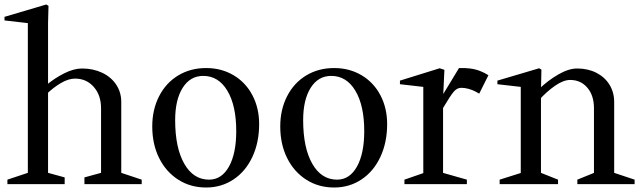

<svg xmlns="http://www.w3.org/2000/svg" viewBox="-20 -820 2856 855"><path d="M13 -20 121 -56 104 -32V-735L122 -715L0 -729V-745L186 -800L196 -794L194 -718V-430L185 -440Q223 -472 266 -493.5Q309 -515 345 -515Q395 -515 435 -496Q475 -477 497.5 -443Q520 -409 520 -366V-32L503 -56L611 -20V0H356V-30L447 -55L430 -32V-338Q430 -396 397.5 -433Q365 -470 314 -470Q285 -470 251 -450Q217 -430 185 -399L194 -426V-32L177 -55L268 -30V0H13Z M658 -257Q658 -332 688.5 -391.5Q719 -451 773.5 -484Q828 -517 898 -517Q966 -517 1020 -485Q1074 -453 1104 -396Q1134 -339 1134 -267Q1134 -186 1104 -121.5Q1074 -57 1020 -21Q966 15 898 15Q828 15 773.5 -20Q719 -55 688.5 -116.5Q658 -178 658 -257ZM1032 -236Q1032 -350 992.5 -416Q953 -482 885 -482Q827 -482 793.5 -429Q760 -376 760 -285Q760 -162 800.5 -91Q841 -20 911 -20Q967 -20 999.5 -78Q1032 -136 1032 -236Z M1228 -257Q1228 -332 1258.5 -391.5Q1289 -451 1343.5 -484Q1398 -517 1468 -517Q1536 -517 1590 -485Q1644 -453 1674 -396Q1704 -339 1704 -267Q1704 -186 1674 -121.5Q1644 -57 1590 -21Q1536 15 1468 15Q1398 15 1343.5 -20Q1289 -55 1258.5 -116.5Q1228 -178 1228 -257ZM1602 -236Q1602 -350 1562.5 -416Q1523 -482 1455 -482Q1397 -482 1363.5 -429Q1330 -376 1330 -285Q1330 -162 1370.5 -91Q1411 -20 1481 -20Q1537 -20 1569.5 -78Q1602 -136 1602 -236Z M1781 -20 1882 -55 1865 -32V-451L1883 -431L1761 -445V-461L1938 -516L1959 -509L1953 -382L1944 -385L2024 -517Q2049 -518 2073 -515Q2097 -512 2117.5 -504Q2138 -496 2155 -485L2114 -403L2100 -411Q2083 -420 2066 -424.5Q2049 -429 2034 -429Q2015 -429 2000 -411Q1985 -393 1956 -344Q1949 -332 1942 -319L1953 -355V-32L1936 -55L2059 -20V0H1781Z M2205 -20 2316 -55 2299 -32V-451L2317 -431L2195 -445V-461L2381 -516L2391 -510L2389 -413L2380 -423Q2419 -461 2465.5 -488Q2512 -515 2550 -515Q2598 -515 2635.5 -496Q2673 -477 2694 -443Q2715 -409 2715 -366V-32L2698 -56L2806 -20V0H2551V-20L2642 -57L2625 -32V-338Q2625 -395 2595.5 -429.5Q2566 -464 2519 -464Q2489 -464 2451.5 -438Q2414 -412 2380 -374L2389 -401V-32L2372 -57L2465 -20V0H2205Z"/></svg>

Font: Wittgenstein
Style: Regular
Weight: 400
Designer: Jörg Drees
Foundry: Jörg Drees
Version: Version 1.003;Glyphs 3.1.2 (3151)